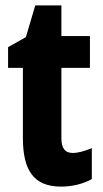

<svg xmlns="http://www.w3.org/2000/svg" viewBox="-20 -683 381 713"><path d="M250 -115C221 -115 208 -133 208 -170V-431H314V-549H208V-663H111L76 -545L10 -508V-431H65V-171C65 -49 106 10 207 10C248 10 289 0 321 -18V-133C294 -122 271 -115 250 -115Z"/></svg>

Font: Noto Sans Kannada ExtraCondensed ExtraBold
Style: Regular
Weight: 800
Width: 2
Designer: Jelle Bosma - Monotype Design Team
Foundry: Monotype Imaging Inc.
Version: Version 2.005